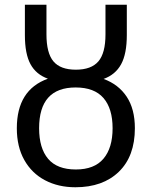

<svg xmlns="http://www.w3.org/2000/svg" viewBox="-20 -780 640 810"><path d="M51 -239Q51 -401 182 -448Q132 -466 108.5 -509.5Q85 -553 85 -632V-760H176V-635Q176 -556 205.5 -521Q235 -486 300 -486Q365 -486 395 -521Q425 -556 425 -635V-760H515V-632Q515 -553 491 -509Q467 -465 417 -447Q480 -424 514.5 -372Q549 -320 549 -239Q549 -121 481.5 -55.5Q414 10 298 10Q226 10 170 -19.5Q114 -49 82.5 -105Q51 -161 51 -239ZM455 -239Q455 -322 416.5 -366.5Q378 -411 299 -411Q145 -411 145 -239Q145 -155 183 -110Q221 -65 300 -65Q378 -65 416.5 -110.5Q455 -156 455 -239Z"/></svg>

Font: Noto Sans Mono UI
Style: Regular
Weight: 400
Monospace: yes
Designer: Monotype Design team
Foundry: Monotype Imaging Inc.
Version: Version 1.000